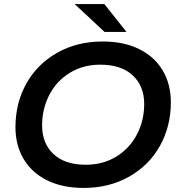

<svg xmlns="http://www.w3.org/2000/svg" viewBox="-20 -914 882 944"><path d="M56 -289Q56 -407 109.5 -503Q163 -599 261 -654.5Q359 -710 485 -710Q589 -710 664.5 -672.5Q740 -635 780 -567.5Q820 -500 820 -411Q820 -293 766.5 -197Q713 -101 615 -45.5Q517 10 391 10Q287 10 211.5 -27.5Q136 -65 96 -132.5Q56 -200 56 -289ZM689 -403Q689 -491 632.5 -543.5Q576 -596 473 -596Q388 -596 322.5 -555.5Q257 -515 222 -446.5Q187 -378 187 -297Q187 -209 243 -156.5Q299 -104 402 -104Q487 -104 552.5 -144.5Q618 -185 653.5 -253.5Q689 -322 689 -403ZM347 -894H493L602 -757H494Z"/></svg>

Font: Montserrat Alternates SemiBold
Style: Italic
Weight: 600
Italic angle: -11.3°
Designer: Julieta Ulanovsky
Foundry: Julieta Ulanovsky
Version: Version 7.200